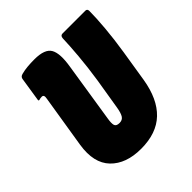

<svg xmlns="http://www.w3.org/2000/svg" viewBox="-149 -600 704 704"><g transform="rotate(-45 203.0 -248.5)"><path d="M183 6Q105 6 63.5 -37Q22 -80 35 -163L68 -368Q70 -378 68 -382.5Q66 -387 60 -387Q56 -387 53 -386.5Q50 -386 47 -385Q40 -383 42 -391L56 -481Q57 -493 70 -496Q85 -500 102 -501.5Q119 -503 138 -503Q192 -503 206.5 -477Q221 -451 211 -391L175 -161Q171 -138 174 -127.5Q177 -117 194 -117Q209 -117 216 -128Q223 -139 227 -163L247 -285Q256 -344 260.5 -396.5Q265 -449 266 -484Q267 -497 278 -497H396Q406 -497 406 -486Q406 -451 401.5 -399.5Q397 -348 388 -291L368 -166Q354 -81 308.5 -37.5Q263 6 183 6Z"/></g></svg>

Font: Sofia Sans Extra Condensed Black
Style: Italic
Weight: 900
Italic angle: -9°
Version: Version 4.100